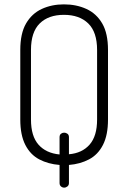

<svg xmlns="http://www.w3.org/2000/svg" viewBox="-20 -751 588 880"><path d="M274 109Q266 109 259.5 103.5Q253 98 253 88V5Q201 1 160 -20.5Q119 -42 96 -87Q73 -132 73 -203V-522Q73 -598 99.5 -643.5Q126 -689 171.5 -710Q217 -731 273 -731Q330 -731 376 -710Q422 -689 448.5 -643.5Q475 -598 475 -522V-203Q475 -132 452 -87Q429 -42 388 -20.5Q347 1 296 5V88Q296 98 289 103.5Q282 109 274 109ZM253 -43V-122Q253 -133 259.5 -138Q266 -143 274 -143Q282 -143 289 -138Q296 -133 296 -122V-44Q356 -49 390.5 -88Q425 -127 425 -203V-522Q425 -604 384.5 -643.5Q344 -683 273 -683Q202 -683 162 -643.5Q122 -604 122 -522V-203Q122 -127 156.5 -88Q191 -49 253 -43Z"/></svg>

Font: Dosis ExtraLight Light
Style: Regular
Weight: 300
Version: Version 3.001; ttfautohint (v1.8.2)